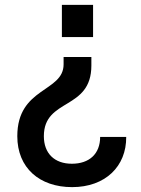

<svg xmlns="http://www.w3.org/2000/svg" viewBox="-20 -574 578 788"><path d="M362 -422V-554H234V-422ZM51 -15C51 115 142 194 276 194C412 194 499 109 498 -12H391C391 58 346 98 275 98C203 98 160 55 160 -15C160 -173 355 -120 355 -305V-340H241V-310C241 -195 51 -217 51 -15Z"/></svg>

Font: Malmofest Medium
Style: Regular
Weight: 500
Designer: Jonny Pinhorn (Poppins), Kolossal
Version: Version 1.004;Glyphs 3.1.2 (3151)